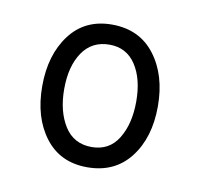

<svg xmlns="http://www.w3.org/2000/svg" viewBox="-47 -781 416 399"><g transform="rotate(10 161.0 -581.5)"><path d="M160 -431Q103 -431 71 -473Q39 -515 39 -581Q39 -647 71 -689.5Q103 -732 160 -732Q218 -732 250.5 -689.5Q283 -647 283 -581Q283 -515 250.5 -473Q218 -431 160 -431ZM162 -474Q199 -474 218 -505Q237 -536 237 -583Q237 -631 217.5 -660.5Q198 -690 162 -690Q125 -690 105 -660.5Q85 -631 85 -583Q85 -536 104.5 -505Q124 -474 162 -474Z"/></g></svg>

Font: Noto Serif Ethiopic ExtraCondensed SemiBold
Style: Regular
Weight: 600
Width: 2
Designer: Monotype Design Team
Foundry: Monotype Imaging Inc.
Version: Version 2.102; ttfautohint (v1.8.4.7-5d5b)